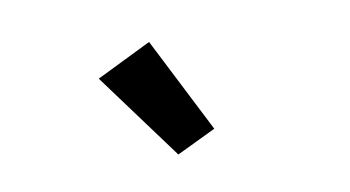

<svg xmlns="http://www.w3.org/2000/svg" viewBox="-38 -879 676 371"><g transform="rotate(-10 300.0 -693.0)"><path d="M161 -752 269 -805 364 -618 287 -581Z"/></g></svg>

Font: IBM Plex Sans Hebrew SmBld
Style: Regular
Weight: 600
Designer: Mike Abbink, Paul van der Laan, Pieter van Rosmalen, Yanek Iontef
Foundry: Bold Monday
Version: Version 1.3